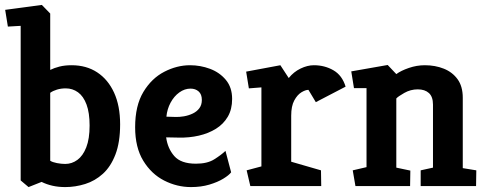

<svg xmlns="http://www.w3.org/2000/svg" viewBox="-20 -756 1976 780"><path d="M96 4 64 -23V-651L12 -648L1 -716L150 -736L184 -701V-472Q200 -480 221.5 -485.5Q243 -491 271 -491Q331 -491 375 -462Q419 -433 443.5 -379.5Q468 -326 468 -251Q468 -178 449 -128.5Q430 -79 398 -50Q366 -21 326 -8.5Q286 4 245 4Q217 4 193 -1.5Q169 -7 149 -17ZM245 -90Q272 -90 294.5 -106.5Q317 -123 330.5 -157.5Q344 -192 344 -246Q344 -298 331.5 -331.5Q319 -365 297 -381Q275 -397 247 -397Q228 -397 211.5 -392Q195 -387 184 -379V-103Q193 -97 211 -93.5Q229 -90 245 -90Z M756 4Q699 4 647 -22.5Q595 -49 562 -103Q529 -157 529 -239Q529 -327 562.5 -382.5Q596 -438 647.5 -464.5Q699 -491 752 -491Q794 -491 833 -476.5Q872 -462 897.5 -431.5Q923 -401 923 -354Q923 -312 905.5 -282Q888 -252 857.5 -233Q827 -214 788 -205Q749 -196 706 -197L655 -198Q661 -153 688 -122Q715 -91 776 -91Q822 -91 850 -108.5Q878 -126 896 -143L919 -56Q910 -44 887 -30Q864 -16 830.5 -6Q797 4 756 4ZM656 -282 689 -281Q708 -280 727.5 -283.5Q747 -287 763.5 -295Q780 -303 790 -316.5Q800 -330 800 -350Q800 -373 787 -384.5Q774 -396 754 -396Q730 -396 708.5 -380.5Q687 -365 673 -339Q659 -313 656 -282Z M997 0 982 -64 1042 -80V-401L991 -397L980 -465L1119 -491L1153 -439Q1173 -464 1201 -477.5Q1229 -491 1255 -491Q1299 -491 1334.5 -470.5Q1370 -450 1384 -404L1263 -341L1233 -391Q1221 -391 1204.5 -381Q1188 -371 1175.5 -348Q1163 -325 1163 -286V-99L1284 -64L1285 0Z M1424 0 1413 -64 1469 -77V-398H1418L1407 -466L1555 -492L1590 -455Q1609 -469 1641 -480Q1673 -491 1706 -491Q1748 -491 1783 -477Q1818 -463 1839 -434Q1860 -405 1860 -359V-73L1915 -64L1914 0H1689V-64L1739 -75V-331Q1739 -363 1722.5 -378Q1706 -393 1677 -393Q1648 -393 1622.5 -378.5Q1597 -364 1590 -356V-75L1647 -63L1646 0Z"/></svg>

Font: Kreon
Style: Bold
Weight: 700
Designer: Julia Petretta
Foundry: Julia Petretta and Eli Heuer
Version: Version 2.002